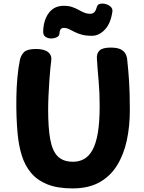

<svg xmlns="http://www.w3.org/2000/svg" viewBox="-20 -1041 801 1069"><path d="M90.8 -707.3Q97.1 -735.2 114.9 -751.8Q132.8 -768.3 180.7 -768.3Q226.3 -768.3 248.2 -750.5Q270 -732.7 265.2 -701.6Q263 -689.3 260.3 -659.9Q257.6 -630.6 254.8 -591.3Q252.1 -552 250.1 -509.8Q248.1 -467.6 248.1 -429.4Q248.1 -329.4 259.7 -265.3Q271.2 -201.2 301.2 -170.8Q331.2 -140.4 386.9 -140.4Q420.9 -140.4 448.4 -155.8Q475.9 -171.2 495.3 -206.6Q514.7 -241.9 524.8 -301.7Q534.9 -361.4 534.9 -451Q534.9 -527 528.9 -592.7Q522.9 -658.4 519.4 -716.1Q517.7 -744.2 534.6 -760.1Q551.4 -776 595.3 -776Q633.4 -776.2 652.8 -765.9Q672.1 -755.7 679.9 -739.4Q687.7 -723.1 688.7 -704.1Q691.7 -675.1 694.2 -647.4Q696.7 -619.7 698.7 -588.4Q700.7 -557.2 701.8 -518.1Q702.9 -479 702.9 -427Q702.9 -338 686.1 -259.5Q669.2 -181 631.9 -120.5Q594.6 -60 533.7 -26Q472.9 8 383.9 8Q299.7 8 243.3 -14.8Q186.9 -37.6 152.6 -78.9Q118.2 -120.3 101 -176.3Q83.8 -232.3 77.9 -299Q74.1 -338 72.2 -389.4Q70.3 -440.9 71.1 -497.6Q71.8 -554.2 76.8 -608.7Q81.8 -663.1 90.8 -707.3ZM492 -841.7Q457.4 -841.7 434.2 -848.3Q410.9 -854.9 394.5 -863.6Q378.1 -872.3 364.1 -878.9Q350.1 -885.6 334.1 -885.6Q312.3 -885.6 310.7 -852.7Q310.1 -840.7 296 -833.7Q281.9 -826.7 264.3 -826.8Q246.7 -827 233.2 -836.2Q219.8 -845.4 220.3 -866.1Q222.2 -929.1 251.8 -968.9Q281.4 -1008.7 335.3 -1008.7Q362.3 -1008.7 381.8 -1001.9Q401.3 -995.2 416.8 -986.5Q432.3 -977.8 447.8 -971.1Q463.3 -964.3 482.3 -964.3Q497.3 -964.3 505.8 -973.8Q514.3 -983.2 519 -1001.4Q522 -1015.8 536.4 -1019.4Q550.8 -1023.1 567.6 -1018.7Q584.3 -1014.3 596.1 -1003.5Q607.8 -992.7 605.8 -976.8Q596.4 -910.1 563.7 -875.9Q531 -841.7 492 -841.7Z"/></svg>

Font: Playpen Sans
Style: Regular
Weight: 400
Designer: Laura Meseguer, Veronika Burian, José Scaglione, Kostas Bartsokas, Vera Evstafieva, Tom Grace, Yorlmar Campos
Foundry: TypeTogether
Version: Version 2.000